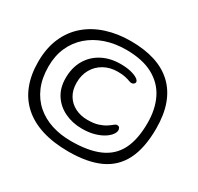

<svg xmlns="http://www.w3.org/2000/svg" viewBox="-150 -837 1101 1065"><g transform="rotate(30 401.0 -304.0)"><path d="M406 48.5Q309 48.5 235.2 25.2Q161.5 2 111.8 -43Q62 -88 37 -152.5Q12 -217 12 -299.5Q12 -387.5 41 -454Q70 -520.5 122.5 -565.5Q175 -610.5 246.2 -633.2Q317.5 -656 401 -656Q488.5 -656 556 -634.5Q623.5 -613 670 -569.2Q716.5 -525.5 740.5 -459.8Q764.5 -394 764.5 -305.5Q764.5 -181 725 -102.8Q685.5 -24.5 605.8 12Q526 48.5 406 48.5ZM388 -9Q499 -9 569.5 -39.8Q640 -70.5 673.8 -136.5Q707.5 -202.5 707.5 -308.5Q707.5 -396 675.2 -461.8Q643 -527.5 575.5 -564.5Q508 -601.5 403 -601.5Q331.5 -601.5 271.5 -581Q211.5 -560.5 167.2 -522Q123 -483.5 98.8 -429Q74.5 -374.5 74.5 -306Q74.5 -231 98.5 -175.2Q122.5 -119.5 165.2 -82.5Q208 -45.5 265 -27.2Q322 -9 388 -9ZM407 -99Q346 -99 296.5 -122.8Q247 -146.5 218 -190.8Q189 -235 189 -297.5Q189 -364.5 217.8 -414Q246.5 -463.5 297.8 -490.5Q349 -517.5 415.5 -517.5Q452.5 -517.5 480.5 -510.8Q508.5 -504 524 -493.8Q539.5 -483.5 539.5 -473.5Q539.5 -466 533.2 -460.8Q527 -455.5 519 -455.5Q511 -455.5 500.2 -459.8Q489.5 -464 471.5 -468.2Q453.5 -472.5 423 -472.5Q373.5 -472.5 335.5 -451.2Q297.5 -430 276 -392.5Q254.5 -355 254.5 -306Q254.5 -258.5 275 -225Q295.5 -191.5 330.8 -174Q366 -156.5 409 -156.5Q450.5 -156.5 477.8 -165.5Q505 -174.5 522 -185.8Q539 -197 549.2 -205.8Q559.5 -214.5 566.5 -214.5Q579.5 -214.5 583.5 -206.8Q587.5 -199 587.5 -191.5Q587.5 -179.5 576 -163.5Q564.5 -147.5 541.8 -133Q519 -118.5 485.2 -108.8Q451.5 -99 407 -99Z"/></g></svg>

Font: Gluten Light
Style: Regular
Weight: 300
Designer: Tyler Finck
Foundry: Etcetera Type Company
Version: Version 1.300